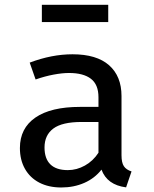

<svg xmlns="http://www.w3.org/2000/svg" viewBox="-20 -784 655 816"><path d="M496.4 -124.1Q496.4 -92.8 506.4 -77.7Q516.4 -62.6 539 -55.4L515.9 12.3Q435.4 2.1 411.3 -63.1Q382.6 -26.2 338.2 -6.7Q293.8 12.8 240.5 12.8Q186.7 12.8 146.9 -7.9Q107.2 -28.7 85.9 -66.7Q64.6 -104.6 64.6 -154.9Q64.6 -239 130.5 -284.4Q196.4 -329.7 320 -329.7H398.5V-370.8Q398.5 -424.6 366.4 -449.2Q334.4 -473.8 273.3 -473.8Q244.6 -473.8 207.7 -466.9Q170.8 -460 131.3 -446.2L106.2 -517.9Q200 -553.3 288.2 -553.3Q390.8 -553.3 443.6 -506.7Q496.4 -460 496.4 -375.9ZM398.5 -134.9V-265.6H326.7Q244.1 -265.6 206.7 -237.7Q169.2 -209.7 169.2 -157.4Q169.2 -109.7 194.1 -85.4Q219 -61 268.2 -61Q306.2 -61 341 -80.5Q375.9 -100 398.5 -134.9ZM440 -763.6V-690.3H157.9V-763.6Z"/></svg>

Font: Fira Code Fixed Retina
Style: Regular
Weight: 450
Monospace: yes
Designer: Carrois Corporate, Edenspiekermann AG, Nikita Prokopov
Foundry: Carrois Corporate, Edenspiekermann AG, Nikita Prokopov
Version: Version 5.002